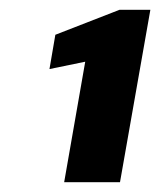

<svg xmlns="http://www.w3.org/2000/svg" viewBox="-20 -724 327 392"><path d="M111 -352 154 -598 81 -583 93 -653 224 -704H287L225 -352Z"/></svg>

Font: DM Sans 28pt Black
Style: Italic
Weight: 900
Italic angle: -10°
Version: Version 4.004;gftools[0.9.30]